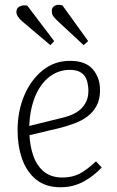

<svg xmlns="http://www.w3.org/2000/svg" viewBox="-20 -774 491 808"><path d="M275 -518Q340 -518 370.5 -482.5Q401 -447 401 -395Q401 -356 386.5 -329Q372 -302 348 -284Q324 -266 295.5 -255.5Q267 -245 238 -237L104 -205Q106 -160 120 -119Q134 -78 164 -52.5Q194 -27 242 -27Q267 -27 289 -33Q311 -39 334 -54.5Q357 -70 384 -95L408 -69Q392 -52 373 -37Q354 -22 333 -10.5Q312 1 287.5 7.5Q263 14 234 14Q172 14 132 -18.5Q92 -51 73 -105.5Q54 -160 54 -225Q54 -306 82 -372Q110 -438 159.5 -478Q209 -518 275 -518ZM352 -391Q352 -414 346 -434.5Q340 -455 322.5 -467.5Q305 -480 274 -480Q225 -480 187 -450Q149 -420 127.5 -367Q106 -314 103 -244L241 -278Q276 -286 300.5 -300.5Q325 -315 338.5 -338Q352 -361 352 -391ZM218 -690Q207 -701 202.5 -708.5Q198 -716 198 -728Q198 -743 210.5 -750Q223 -757 243 -751L351 -601L332 -584ZM76 -682Q62 -694 55.5 -704Q49 -714 49 -724Q49 -741 64 -747.5Q79 -754 95 -750L208 -601L192 -584Z"/></svg>

Font: Literata 18pt ExtraLight
Style: Italic
Weight: 250
Italic angle: -2°
Designer: Latin by Veronika Burian and Jose Scaglione. Greek by Irene Vlachou. Cyrillic by Vera Evstafieva
Foundry: TypeTogether
Version: Version 3.103;gftools[0.9.29]